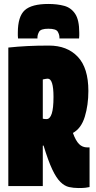

<svg xmlns="http://www.w3.org/2000/svg" viewBox="-20 -939 486 969"><path d="M377 10Q351 10 328.5 5Q306 0 285 -20.5Q264 -41 243.5 -84.5Q223 -128 200 -204H196V0H22V-699Q69 -704 118 -706.5Q167 -709 227 -709Q319 -709 372.5 -652.5Q426 -596 426 -480Q426 -409 408 -350Q390 -291 348 -268Q362 -229 379 -212Q396 -195 421 -195H432V5Q424 7 411.5 8.5Q399 10 377 10ZM215 -338Q232 -338 241 -365Q250 -392 250 -450Q250 -542 221 -542Q218 -542 211 -541Q204 -540 196 -538V-340Q201 -339 204.5 -338.5Q208 -338 215 -338ZM224 -919Q269 -919 304 -909.5Q339 -900 359.5 -869Q380 -838 380 -774Q380 -767 380 -759.5Q380 -752 379 -745H280V-750Q280 -764 271.5 -779Q263 -794 224 -794Q186 -794 177.5 -779Q169 -764 169 -750V-745H71Q70 -752 70 -759.5Q70 -767 70 -774Q70 -856 105 -887.5Q140 -919 224 -919Z"/></svg>

Font: Georama ExtraCondensed Black
Style: Regular
Weight: 900
Width: 2
Designer: Jean-Baptiste Levee
Foundry: Production Type
Version: Version 1.000